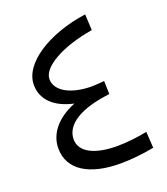

<svg xmlns="http://www.w3.org/2000/svg" viewBox="-131 -791 773 889"><g transform="rotate(-20 255.5 -346.5)"><path d="M310 6C361 6 421 0 477 -11L472 -91C431 -82 370 -75 323 -75C218 -75 144 -108 144 -173C144 -246 225 -297 371 -314L369 -379C361 -378 327 -375 308 -375C207 -375 134 -414 134 -473C134 -534 247 -596 396 -620L392 -699C203 -672 57 -578 57 -473C57 -399 112 -348 204 -328C114 -292 63 -230 63 -158C63 -51 159 6 310 6Z"/></g></svg>

Font: Wafeq
Style: Regular
Weight: 400
Designer: Rasmus Andersson & Azza Alameddine
Foundry: Google & TypeTogether
Version: Version 3.000;FEAKit 1.0